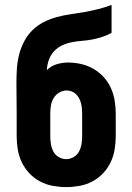

<svg xmlns="http://www.w3.org/2000/svg" viewBox="-20 -755 540 783"><path d="M250 8Q223 8 195.5 3Q168 -2 143.5 -15Q119 -28 100 -48Q81 -68 69 -93Q57 -118 52.5 -145.5Q48 -173 48 -200V-292Q48 -323 47.5 -355Q47 -387 47 -419Q47 -448 49 -476.5Q51 -505 58 -532.5Q65 -560 78.5 -586Q92 -612 112.5 -632Q133 -652 158.5 -665Q184 -678 212 -685.5Q240 -693 268.5 -697Q297 -701 325 -706Q353 -711 381 -718Q409 -725 435 -735V-621Q417 -611 397 -604.5Q377 -598 356.5 -594Q336 -590 315 -588.5Q294 -587 273.5 -583Q253 -579 233.5 -570Q214 -561 200 -545.5Q186 -530 179 -510Q172 -490 171 -469Q188 -486 211 -493Q234 -500 257 -500Q284 -500 310.5 -494Q337 -488 360.5 -474.5Q384 -461 402.5 -441Q421 -421 432 -396.5Q443 -372 447.5 -345Q452 -318 452 -292V-200Q452 -173 447.5 -145.5Q443 -118 431 -93Q419 -68 400 -48Q381 -28 356.5 -15Q332 -2 304.5 3Q277 8 250 8ZM250 -106Q266 -106 280.5 -114.5Q295 -123 302.5 -137.5Q310 -152 312.5 -168Q315 -184 315 -200V-292Q315 -302 314 -312.5Q313 -323 310.5 -333.5Q308 -344 303 -353.5Q298 -363 290.5 -370.5Q283 -378 273 -382Q263 -386 252 -386Q236 -386 221.5 -377.5Q207 -369 198.5 -354.5Q190 -340 187.5 -324Q185 -308 185 -292V-200Q185 -184 187.5 -168Q190 -152 197.5 -137.5Q205 -123 219.5 -114.5Q234 -106 250 -106Z"/></svg>

Font: Iosevka SS18 Heavy
Style: Regular
Weight: 900
Monospace: yes
Designer: Belleve Invis
Foundry: Belleve Invis
Version: Version 25.1.1; ttfautohint (v1.8.4)